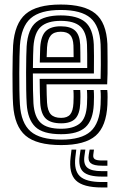

<svg xmlns="http://www.w3.org/2000/svg" viewBox="-20 -630 525 847"><path d="M249.8 10Q141.8 10 92.9 -31.5Q44 -73 37.8 -168Q36.2 -191.2 35.6 -228.4Q35 -265.5 35.1 -305.8Q35.2 -346 36 -379.8Q36.8 -413.5 37.8 -430Q44.5 -526.5 93.2 -568.2Q142 -610 247.8 -610Q351.8 -610 400.5 -570.4Q449.2 -530.8 453.8 -436Q454 -428.2 454.2 -407.1Q454.5 -386 454.6 -358.8Q454.8 -331.5 454.4 -304.5Q454 -277.5 452.8 -258H185.2Q185.8 -231.2 186.1 -211.2Q186.5 -191.2 187.5 -177.5Q189.8 -141.2 204.2 -125.6Q218.8 -110 249.8 -110Q277 -110 289.6 -125.1Q302.2 -140.2 304 -175Q304.5 -187.5 304.8 -202.4Q305 -217.2 303.8 -233H333.8Q335 -218.5 334.8 -202.4Q334.5 -186.2 334 -173.8Q331.8 -126.8 312 -106.4Q292.2 -86 249.8 -86Q203.8 -86 182.1 -106.8Q160.5 -127.5 157.5 -175.8Q156.2 -195.5 155.8 -223.2Q155.2 -251 155 -282H423.8Q424.8 -311.5 424.8 -343.2Q424.8 -375 424.5 -400.1Q424.2 -425.2 423.8 -434.5Q419.8 -515.8 379 -550.9Q338.2 -586 247.8 -586Q157.5 -586 115.5 -549.4Q73.5 -512.8 67.8 -428.8Q66.8 -413.5 66 -380.9Q65.2 -348.2 65.1 -308.6Q65 -269 65.6 -231.6Q66.2 -194.2 67.8 -169.8Q73 -87.2 114.8 -50.6Q156.5 -14 249.8 -14Q339 -14 379.4 -50.1Q419.8 -86.2 423.8 -169Q424.5 -184.5 424.6 -201.5Q424.8 -218.5 423.2 -233H453.2Q454.8 -218.8 454.6 -201.9Q454.5 -185 453.8 -168Q449.2 -72.5 401.9 -31.2Q354.5 10 249.8 10ZM249.8 -38Q169.2 -38 135.6 -70.6Q102 -103.2 97.8 -171.8Q96.2 -196.5 95.6 -233.8Q95 -271 95.1 -310.1Q95.2 -349.2 95.9 -380.8Q96.5 -412.2 97.5 -425.8Q102.8 -502.5 139.8 -532.2Q176.8 -562 247.8 -562Q321.8 -562 356.1 -532.6Q390.5 -503.2 393.8 -433.8Q394.2 -421.5 394.6 -382.9Q395 -344.2 394.2 -306H125Q125 -265.2 125.6 -230.8Q126.2 -196.2 127.5 -174.8Q131.5 -114.2 159.6 -88.1Q187.8 -62 249.8 -62Q303.2 -62 332 -85.2Q360.8 -108.5 363.8 -170.5Q364.5 -185.8 364.6 -201Q364.8 -216.2 363.5 -233H393.5Q394.8 -217.5 394.6 -202.1Q394.5 -186.8 393.8 -169.8Q390.5 -99.5 357 -68.8Q323.5 -38 249.8 -38ZM125.2 -330H364.8Q365 -362.8 364.6 -391.8Q364.2 -420.8 363.8 -433Q361.2 -489 334 -513.5Q306.8 -538 247.8 -538Q189.8 -538 160.8 -512.5Q131.8 -487 127.5 -423.8Q126.8 -413 126.1 -386.8Q125.5 -360.5 125.2 -330ZM155.5 -354Q155.8 -363.2 156.1 -378Q156.5 -392.8 156.9 -405.8Q157.2 -418.8 157.5 -422.2Q161 -473 182.9 -493.5Q204.8 -514 247.8 -514Q291 -514 311.4 -494.9Q331.8 -475.8 333.8 -432.5Q334.2 -421 334.5 -399.1Q334.8 -377.2 334.8 -354ZM185.8 -378H304.8Q304.5 -393.8 304.4 -409.6Q304.2 -425.5 304 -429.5Q302.5 -462 289.2 -476Q276 -490 247.8 -490Q218.2 -490 204.1 -473.6Q190 -457.2 187.5 -421Q186.5 -405.8 185.8 -378ZM316.5 30 312.5 63Q305.5 121.8 332.5 147.4Q359.5 173 429.5 173H453.8V197H429.5Q346.8 197 314.8 165.9Q282.8 134.8 291.5 63L295.5 30ZM394.5 30 391.5 53Q389.8 66.5 398.2 72.2Q406.8 78 429.5 78H453.8V101H429.5Q394 101 380.5 89.9Q367 78.8 371.5 53L375.5 30ZM356.5 30 352.5 58Q347.2 94 365.1 109.5Q383 125 429.5 125H453.8V149H429.5Q370 149 347.2 127.9Q324.5 106.8 331.5 58L335.5 30Z"/></svg>

Font: Big Shoulders Inline Text Black
Style: Regular
Weight: 900
Designer: Patric King
Foundry: XO Type Co
Version: Version 1.000